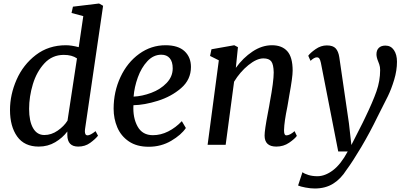

<svg xmlns="http://www.w3.org/2000/svg" viewBox="-20 -826 2297 1095"><path d="M464 -78Q464 -54 479 -54Q495 -54 525 -78L539 -52Q523 -32 494 -11Q465 10 426 10Q365 10 364 -55V-76Q337 -40 295 -15Q253 10 201 10Q119 10 78 -47.5Q37 -105 37 -199Q37 -286 74.5 -371.5Q112 -457 184.5 -512.5Q257 -568 356 -568Q387 -568 429 -557L455 -734L388 -752L396 -788L545 -806L568 -793L465 -90Q464 -85 464 -78ZM344 -513Q278 -513 233.5 -465Q189 -417 167.5 -346Q146 -275 146 -205Q146 -135 168.5 -95.5Q191 -56 233 -56Q273 -56 309 -81Q345 -106 365 -138L419 -493Q390 -513 344 -513Z M828 11Q760 11 715 -19.5Q670 -50 649 -99.5Q628 -149 628 -206Q628 -303 667 -386.5Q706 -470 774 -519Q842 -568 924 -568Q996 -568 1032.5 -534Q1069 -500 1069 -444Q1069 -372 1013 -323.5Q957 -275 880 -251Q803 -227 741 -226Q737 -155 764.5 -105Q792 -55 852 -55Q897 -55 939.5 -76.5Q982 -98 1017 -135L1040 -96Q1014 -57 956.5 -23Q899 11 828 11ZM742 -275Q790 -277 842.5 -296.5Q895 -316 930 -352.5Q965 -389 965 -436Q965 -474 948 -494Q931 -514 900 -514Q855 -514 820.5 -477Q786 -440 766 -384.5Q746 -329 742 -275Z M1531 -568Q1588 -568 1618.5 -534Q1649 -500 1649 -423Q1649 -386 1630 -283L1624 -247L1619 -218Q1601 -131 1600 -86V-80Q1600 -54 1613 -54Q1633 -54 1660 -78L1673 -51Q1661 -34 1629 -12Q1597 10 1556 10Q1489 10 1489 -53Q1489 -84 1508 -183L1515 -220L1519 -244Q1541 -361 1541 -413Q1540 -459 1527 -476Q1514 -493 1482 -493Q1444 -493 1396.5 -454.5Q1349 -416 1315 -360L1267 0H1164L1228 -482L1178 -507L1186 -545L1316 -568L1337 -557L1325 -439Q1366 -496 1420 -532Q1474 -568 1531 -568Z M1787 -499Q1772 -499 1751 -479L1738 -508Q1749 -524 1779.5 -545.5Q1810 -567 1844 -567Q1879 -567 1894.5 -550Q1910 -533 1915 -500L1970 -123L1984 1L2048 -125L2062 -154Q2106 -245 2127 -305Q2148 -365 2148 -426Q2148 -445 2143 -459Q2138 -473 2137 -475Q2127 -499 2127 -516Q2127 -540 2140.5 -553Q2154 -566 2178 -566Q2209 -566 2226.5 -540.5Q2244 -515 2244 -474Q2244 -424 2228 -371Q2212 -318 2192 -277Q2172 -236 2134 -162Q2090 -71 2040.5 12.5Q1991 96 1956 143Q1924 194 1880 221.5Q1836 249 1775 249Q1751 249 1722 243.5Q1693 238 1680 232L1705 156Q1716 165 1739 172Q1762 179 1790 179Q1834 179 1879 145Q1924 111 1963 38H1909L1810 -468Q1806 -486 1801 -492.5Q1796 -499 1787 -499Z"/></svg>

Font: Koeln Type Serif
Style: Italic
Weight: 400
Italic angle: -8°
Designer: Eben Sorkin
Foundry: Eben Sorkin
Version: Version 2.002